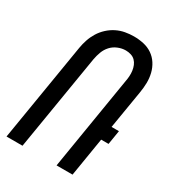

<svg xmlns="http://www.w3.org/2000/svg" viewBox="-179 -845 859 947"><g transform="rotate(30 250.0 -371.0)"><path d="M6 0 98 -558Q102 -582 110 -606Q118 -630 131.5 -652Q145 -674 164.5 -692Q184 -710 207 -721.5Q230 -733 255 -737.5Q280 -742 304 -742Q333 -742 360 -736Q387 -730 409 -715Q431 -700 445.5 -677.5Q460 -655 466.5 -628.5Q473 -602 472.5 -574Q472 -546 467 -517L431 -300H473L460 -220H418L382 0H291L378 -530Q381 -545 382 -560.5Q383 -576 381 -591Q379 -606 373.5 -619.5Q368 -633 358 -643Q348 -653 333.5 -657.5Q319 -662 304 -662Q282 -662 260 -653Q238 -644 222.5 -627Q207 -610 199 -588.5Q191 -567 187 -545L97 0Z"/></g></svg>

Font: Iosevka Term Curly Md Obl
Style: Regular
Weight: 500
Italic angle: -9°
Designer: Belleve Invis
Foundry: Belleve Invis
Version: Version 32.3.0